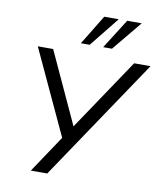

<svg xmlns="http://www.w3.org/2000/svg" viewBox="-99 -1016 922 1095"><g transform="rotate(10 362.0 -468.5)"><path d="M155 0 308 -229 307 -197 71 -705H160L355 -282H345L629 -705H724L250 0ZM310 -765 415 -937H499L361 -765ZM439 -765 548 -937H632L490 -765Z"/></g></svg>

Font: Nunito Sans 10pt
Style: Italic
Weight: 400
Italic angle: -9°
Designer: Vernon Adams
Foundry: Vernon Adams
Version: Version 3.101;gftools[0.9.27]